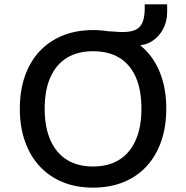

<svg xmlns="http://www.w3.org/2000/svg" viewBox="-20 -852 854 881"><path d="M407 9Q330 9 268.5 -16Q207 -41 163 -88Q119 -135 95 -202Q71 -269 71 -353Q71 -437 94.5 -503.5Q118 -570 162 -617Q206 -664 268 -689Q330 -714 407 -714Q484 -714 546 -689Q608 -664 652 -617.5Q696 -571 719.5 -504Q743 -437 743 -354Q743 -270 719.5 -203Q696 -136 652 -88.5Q608 -41 546 -16Q484 9 407 9ZM407 -88Q477 -88 526.5 -118.5Q576 -149 602.5 -208.5Q629 -268 629 -353Q629 -439 603 -498Q577 -557 527.5 -587Q478 -617 407 -617Q337 -617 287.5 -587Q238 -557 211.5 -498Q185 -439 185 -353Q185 -268 211.5 -208.5Q238 -149 287.5 -118.5Q337 -88 407 -88ZM515 -643 470 -709Q494 -708 511 -706.5Q528 -705 543 -705Q582 -705 603.5 -716Q625 -727 634.5 -751Q644 -775 644 -812V-832H747V-797Q747 -754 728.5 -719Q710 -684 678 -663.5Q646 -643 604 -643Z"/></svg>

Font: Nunito Sans 8pt SemiBold
Style: Regular
Weight: 600
Version: Version 3.101;gftools[0.9.27]